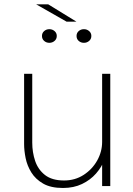

<svg xmlns="http://www.w3.org/2000/svg" viewBox="-20 -880 630 908"><path d="M278 9Q220 9 184 -11.8Q148 -32.5 128.2 -64.5Q108.5 -96.5 101.2 -132.2Q94 -168 94 -198.5Q94 -217.5 94 -238.2Q94 -259 94 -279V-531H132.5V-281Q132.5 -261.5 132.5 -242.2Q132.5 -223 132.5 -205.5Q132.5 -160 146.2 -119Q160 -78 193 -52.2Q226 -26.5 283 -26.5Q335 -26.5 375.8 -53Q416.5 -79.5 439.8 -121.2Q463 -163 463 -209L489 -198.5Q489 -163 475 -126.5Q461 -90 434 -59.2Q407 -28.5 367.8 -9.8Q328.5 9 278 9ZM463 0V-531H501.5V0ZM213.5 -677.5Q199 -677.5 188.8 -686.5Q178.5 -695.5 178.5 -710Q178.5 -724 188.8 -733Q199 -742 213.5 -742Q227.5 -742 238 -733Q248.5 -724 248.5 -710Q248.5 -695.5 238 -686.5Q227.5 -677.5 213.5 -677.5ZM377 -677.5Q362.5 -677.5 352.2 -686.5Q342 -695.5 342 -710Q342 -724 352.2 -733Q362.5 -742 377 -742Q391 -742 401.5 -733Q412 -724 412 -710Q412 -695.5 401.5 -686.5Q391 -677.5 377 -677.5ZM341.5 -777.5H295L151 -859.5H208Z"/></svg>

Font: Epilogue ExtraLight
Style: Regular
Weight: 250
Designer: Tyler Finck
Foundry: Etcetera Type Co
Version: Version 2.112